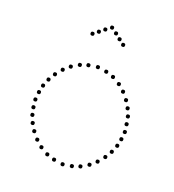

<svg xmlns="http://www.w3.org/2000/svg" viewBox="-133 -834 856 942"><g transform="rotate(20 295.0 -363.5)"><path d="M295 -710Q285 -710 285 -720Q285 -730 295 -730Q305 -730 305 -720Q305 -710 295 -710ZM323 -690Q313 -690 313 -700Q313 -710 323 -710Q333 -710 333 -700Q333 -690 323 -690ZM349 -669Q339 -669 339 -679Q339 -689 349 -689Q359 -689 359 -679Q359 -669 349 -669ZM375 -649Q365 -649 365 -659Q365 -669 375 -669Q385 -669 385 -659Q385 -649 375 -649ZM267 -690Q257 -690 257 -700Q257 -710 267 -710Q277 -710 277 -700Q277 -690 267 -690ZM241 -669Q231 -669 231 -679Q231 -689 241 -689Q251 -689 251 -679Q251 -669 241 -669ZM215 -649Q205 -649 205 -659Q205 -669 215 -669Q225 -669 225 -659Q225 -649 215 -649ZM296 -504Q286 -504 286 -514Q286 -524 296 -524Q306 -524 306 -514Q306 -504 296 -504ZM342 -497Q332 -497 332 -507Q332 -517 342 -517Q352 -517 352 -507Q352 -497 342 -497ZM382 -484Q372 -484 372 -494Q372 -504 382 -504Q392 -504 392 -494Q392 -484 382 -484ZM421 -461Q411 -461 411 -471Q411 -481 421 -481Q431 -481 431 -471Q431 -461 421 -461ZM453 -433Q443 -433 443 -443Q443 -453 453 -453Q463 -453 463 -443Q463 -433 453 -433ZM502 -364Q492 -364 492 -374Q492 -384 502 -384Q512 -384 512 -374Q512 -364 502 -364ZM517 -327Q507 -327 507 -337Q507 -347 517 -347Q527 -347 527 -337Q527 -327 517 -327ZM529 -250Q519 -250 519 -260Q519 -270 529 -270Q539 -270 539 -260Q539 -250 529 -250ZM481 -399Q471 -399 471 -409Q471 -419 481 -419Q491 -419 491 -409Q491 -399 481 -399ZM524 -289Q514 -289 514 -299Q514 -309 524 -309Q534 -309 534 -299Q534 -289 524 -289ZM249 -497Q239 -497 239 -507Q239 -517 249 -517Q259 -517 259 -507Q259 -497 249 -497ZM209 -484Q199 -484 199 -494Q199 -504 209 -504Q219 -504 219 -494Q219 -484 209 -484ZM170 -461Q160 -461 160 -471Q160 -481 170 -481Q180 -481 180 -471Q180 -461 170 -461ZM138 -433Q128 -433 128 -443Q128 -453 138 -453Q148 -453 148 -443Q148 -433 138 -433ZM89 -364Q79 -364 79 -374Q79 -384 89 -384Q99 -384 99 -374Q99 -364 89 -364ZM74 -327Q64 -327 64 -337Q64 -347 74 -347Q84 -347 84 -337Q84 -327 74 -327ZM62 -250Q52 -250 52 -260Q52 -270 62 -270Q72 -270 72 -260Q72 -250 62 -250ZM110 -399Q100 -399 100 -409Q100 -419 110 -419Q120 -419 120 -409Q120 -399 110 -399ZM66 -290Q56 -290 56 -300Q56 -310 66 -310Q76 -310 76 -300Q76 -290 66 -290ZM296 -17Q306 -17 306 -7Q306 3 296 3Q286 3 286 -7Q286 -17 296 -17ZM342 -24Q352 -24 352 -14Q352 -4 342 -4Q332 -4 332 -14Q332 -24 342 -24ZM382 -37Q392 -37 392 -27Q392 -17 382 -17Q372 -17 372 -27Q372 -37 382 -37ZM421 -60Q431 -60 431 -50Q431 -40 421 -40Q411 -40 411 -50Q411 -60 421 -60ZM453 -88Q463 -88 463 -78Q463 -68 453 -68Q443 -68 443 -78Q443 -88 453 -88ZM502 -157Q512 -157 512 -147Q512 -137 502 -137Q492 -137 492 -147Q492 -157 502 -157ZM517 -194Q527 -194 527 -184Q527 -174 517 -174Q507 -174 507 -184Q507 -194 517 -194ZM481 -122Q491 -122 491 -112Q491 -102 481 -102Q471 -102 471 -112Q471 -122 481 -122ZM525 -231Q535 -231 535 -221Q535 -211 525 -211Q515 -211 515 -221Q515 -231 525 -231ZM249 -24Q259 -24 259 -14Q259 -4 249 -4Q239 -4 239 -14Q239 -24 249 -24ZM209 -37Q219 -37 219 -27Q219 -17 209 -17Q199 -17 199 -27Q199 -37 209 -37ZM170 -60Q180 -60 180 -50Q180 -40 170 -40Q160 -40 160 -50Q160 -60 170 -60ZM138 -88Q148 -88 148 -78Q148 -68 138 -68Q128 -68 128 -78Q128 -88 138 -88ZM89 -157Q99 -157 99 -147Q99 -137 89 -137Q79 -137 79 -147Q79 -157 89 -157ZM74 -194Q84 -194 84 -184Q84 -174 74 -174Q64 -174 64 -184Q64 -194 74 -194ZM110 -122Q120 -122 120 -112Q120 -102 110 -102Q100 -102 100 -112Q100 -122 110 -122ZM66 -231Q76 -231 76 -221Q76 -211 66 -211Q56 -211 56 -221Q56 -231 66 -231Z"/></g></svg>

Font: Raleway Dots
Style: Regular
Weight: 400
Designer: Matt McInerney, Pablo Impallari, Rodrigo Fuenzalida, Brenda Gallo
Foundry: Matt McInerney, Pablo Impallari, Rodrigo Fuenzalida, Brenda Gallo
Version: Version 1.000